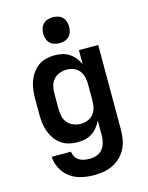

<svg xmlns="http://www.w3.org/2000/svg" viewBox="-140 -836 880 1144"><g transform="rotate(-15 300.0 -263.5)"><path d="M296 223Q271 223 245 219.5Q219 216 195 207.5Q171 199 149.5 183.5Q128 168 113 147.5Q98 127 89 102.5Q80 78 79 52H198Q199 69 208 84Q217 99 231.5 107.5Q246 116 262.5 119Q279 122 296 122Q319 122 340 114Q361 106 375 88.5Q389 71 394.5 49Q400 27 400 5V-86Q390 -65 375.5 -46.5Q361 -28 341 -15Q321 -2 298 3Q275 8 251 8Q224 8 198 1.5Q172 -5 150.5 -20.5Q129 -36 113.5 -58Q98 -80 89 -105Q80 -130 76.5 -156.5Q73 -183 73 -210V-310Q73 -337 76.5 -363.5Q80 -390 89 -415Q98 -440 113.5 -462Q129 -484 150.5 -499.5Q172 -515 198 -521.5Q224 -528 251 -528Q275 -528 298 -523Q321 -518 341 -505Q361 -492 375.5 -473.5Q390 -455 400 -434V-520H519V5Q519 35 513.5 64Q508 93 494.5 119.5Q481 146 459.5 166.5Q438 187 411.5 200Q385 213 355.5 218Q326 223 296 223ZM299 -93Q321 -93 342 -101.5Q363 -110 376.5 -127Q390 -144 395 -166Q400 -188 400 -210V-310Q400 -332 395 -354Q390 -376 376.5 -393Q363 -410 342 -418.5Q321 -427 299 -427Q277 -427 255 -419Q233 -411 218 -394Q203 -377 197.5 -355Q192 -333 192 -310V-210Q192 -187 197.5 -165Q203 -143 218 -126Q233 -109 255 -101Q277 -93 299 -93ZM300 -590Q284 -590 268 -595Q252 -600 241 -611Q230 -622 225 -638Q220 -654 220 -670Q220 -686 225 -702Q230 -718 241 -729Q252 -740 268 -745Q284 -750 300 -750Q316 -750 332 -745Q348 -740 359 -729Q370 -718 375 -702Q380 -686 380 -670Q380 -654 375 -638Q370 -622 359 -611Q348 -600 332 -595Q316 -590 300 -590Z"/></g></svg>

Font: Iosevka Aile
Style: Bold
Weight: 700
Designer: Belleve Invis
Foundry: Belleve Invis
Version: Version 28.0.1; ttfautohint (v1.8.4)